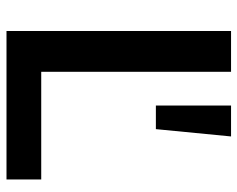

<svg xmlns="http://www.w3.org/2000/svg" viewBox="-90 -641 731 591"><g transform="rotate(90 275.5 -345.5)"><path d="M75.5 0H532.4V-106.9H201V-691.2H75.5ZM304.9 -459.8H377.5L400 -691.2H304.9Z"/></g></svg>

Font: LL Pando Sans
Style: Bold
Weight: 700
Designer: Joshua Smith
Foundry: Joshua Smith
Version: Version 1.000;Glyphs 3.2.1 (3258)